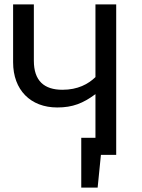

<svg xmlns="http://www.w3.org/2000/svg" viewBox="-20 -709 652 879"><path d="M40 -689V-424C40 -297 120 -217 242 -217C313 -217 360 -236 417 -278V-78H352V150H427L442 0H512V-689H417V-356C384 -324 336 -298 266 -298C182 -298 135 -339 135 -431V-689Z"/></svg>

Font: FiraGO Unicode
Style: Regular
Weight: 400
Designer: bBox Type
Foundry: bBox Type GmbH
Version: Version 1.001;PS 001.001;hotconv 1.0.88;makeotf.lib2.5.64775